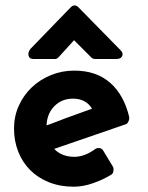

<svg xmlns="http://www.w3.org/2000/svg" viewBox="-20 -696 560 726"><path d="M408 -64Q410 -59 409 -50.5Q408 -42 403 -37Q371 -17 332.5 -3.5Q294 10 259 10Q208 10 166 -6.5Q124 -23 94.5 -52.5Q65 -82 49 -122.5Q33 -163 33 -210Q33 -256 51 -296Q69 -336 100 -365.5Q131 -395 172.5 -412Q214 -429 261 -429Q344 -429 396.5 -383Q449 -337 469 -252H468Q470 -247 466.5 -238.5Q463 -230 458 -227L185 -133Q199 -118 218.5 -110.5Q238 -103 261 -103Q300 -103 341 -133Q347 -137 356 -136Q365 -135 370 -127ZM146 -218 156 -222V-215ZM256 -323Q214 -323 186 -295Q158 -267 156 -222L176 -229L228 -249L328 -285Q305 -323 256 -323ZM339 -473Q331 -473 325 -479L260 -544L201 -479Q198 -476 194 -474Q192 -473 191 -473H105Q91 -473 88 -485.5Q85 -498 95 -511L247 -668Q262 -683 277 -668L436 -506Q447 -495 442 -484Q437 -473 421 -473Z"/></svg>

Font: Stadtwerke
Style: Bold
Weight: 700
Designer: Santiago Orozco
Foundry: Typemade
Version: Version 1.003